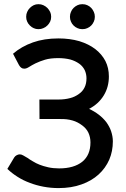

<svg xmlns="http://www.w3.org/2000/svg" viewBox="-20 -916 618 942"><path d="M73.2 -596.7 43.9 -652.3Q85 -688 141.6 -708Q196.8 -727.5 266.6 -727.5Q322.8 -727.5 369.6 -713.9Q415.5 -699.7 447.3 -675.3Q479.5 -650.4 497.1 -616.7Q514.2 -583 514.2 -541Q514.2 -489.3 489.3 -448.2Q463.9 -406.2 417 -381.8Q441.9 -370.6 464.4 -353.5Q485.4 -337.4 501.5 -316.9Q517.6 -294.4 524.9 -272.9Q533.7 -246.6 533.7 -222.7Q533.7 -173.8 516.1 -132.8Q497.6 -90.8 463.9 -60.1Q429.7 -28.8 379.9 -11.2Q330.6 6.8 267.1 6.8Q230 6.8 193.4 0Q157.2 -6.8 126 -19Q94.7 -30.3 66.4 -48.3Q37.6 -66.4 16.1 -87.4L49.8 -143.6Q54.2 -150.4 61.5 -154.3Q69.3 -158.7 77.1 -158.7Q85 -158.7 94.2 -153.3Q96.2 -152.3 100.1 -149.9Q104 -147.5 107.9 -145.3Q111.8 -143.1 115.2 -141.1Q125.5 -133.3 141.1 -124.5Q156.7 -114.7 174.3 -107.9Q190.9 -101.1 216.8 -95.2Q241.2 -89.8 270 -89.8Q342.8 -89.8 383.8 -122.6Q423.8 -155.3 423.8 -217.3Q423.8 -243.2 413.6 -265.1Q403.8 -285.6 383.3 -300.8Q360.4 -317.9 336.4 -324.7Q308.6 -333 273.9 -332H173.8L173.3 -427.7H267.1Q297.4 -427.7 323.7 -434.6Q347.2 -440.4 367.2 -455.1Q385.7 -467.8 395 -487.3Q404.3 -505.9 404.3 -531.7Q404.3 -553.2 395.5 -572.3Q385.3 -591.8 368.7 -603.5Q349.1 -617.2 325.2 -624Q297.9 -630.9 266.1 -630.9Q227.1 -630.9 200.7 -623Q176.3 -615.7 153.8 -605Q137.2 -596.7 121.6 -586.9Q109.4 -579.1 99.1 -579.1Q89.8 -579.1 84.5 -583.5Q79.1 -586.9 73.2 -596.7ZM231 -833.5Q231 -820.3 226.1 -810.1Q221.2 -799.8 212.4 -791Q203.6 -782.2 192.4 -777.8Q182.1 -772.9 168.5 -772.9Q155.8 -772.9 145.5 -777.8Q135.7 -781.7 126.5 -791Q117.2 -800.3 113.3 -810.1Q108.4 -820.3 108.4 -833.5Q108.4 -847.2 113.3 -857.4Q117.7 -868.2 126.5 -877Q135.3 -885.7 145.5 -890.6Q155.8 -895.5 168.5 -895.5Q182.1 -895.5 192.4 -890.6Q204.1 -885.3 212.4 -877Q220.7 -868.2 226.1 -857.4Q231 -847.2 231 -833.5ZM445.3 -833.5Q445.3 -820.3 440.4 -810.1Q435.1 -798.3 427.7 -791Q418.9 -782.2 408.2 -777.8Q397.9 -772.9 384.3 -772.9Q370.6 -772.9 360.4 -777.8Q349.6 -782.2 340.8 -791Q332.5 -799.3 328.1 -810.1Q323.2 -820.3 323.2 -833.5Q323.2 -847.2 328.1 -857.4Q332.5 -868.7 340.8 -877Q349.6 -885.7 360.4 -890.6Q370.6 -895.5 384.3 -895.5Q397.9 -895.5 408.2 -890.6Q419.4 -885.7 427.7 -877Q434.6 -870.1 440.4 -857.4Q445.3 -847.2 445.3 -833.5Z"/></svg>

Font: Lato-SemiBold
Style: Regular
Weight: 500
Designer: Lukasz Dziedzic with Adam Twardoch and Botio Nikoltchev
Foundry: tyPoland Lukasz Dziedzic
Version: ""